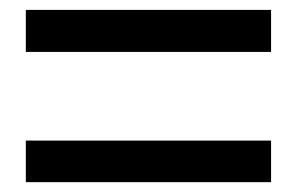

<svg xmlns="http://www.w3.org/2000/svg" viewBox="-20 -477 600 388"><path d="M527.8 -457V-372.1H32.2V-457ZM527.8 -192.9V-108.9H32.2V-192.9Z"/></svg>

Font: Overused Grotesk Medium
Style: Regular
Weight: 500
Version: Version 0.002